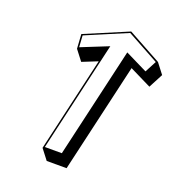

<svg xmlns="http://www.w3.org/2000/svg" viewBox="-168 -1038 1143 1243"><g transform="rotate(20 403.5 -416.5)"><path d="M431.4 70.7 605.2 -682 754.6 -608.4 806.5 -707.2 752.1 -777.9 522 -904 224.1 -778 230.3 -679.1 284.7 -608.4 390.2 -650.7 240 0 294.4 70.7ZM369.3 -10H252.3L427.3 -768.1L239.9 -692.9L234.9 -772.5L519.3 -892.9L738.9 -772.6L697 -692.9L544.3 -768.1Z"/></g></svg>

Font: Stormning
Style: AsgardObl
Weight: 400
Designer: Robert Jablonski, Mew Too
Foundry: Cannot Into Space Fonts
Version: Version 0.90